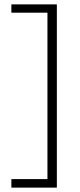

<svg xmlns="http://www.w3.org/2000/svg" viewBox="-20 -700 364 878"><path d="M32 119H197V-642H32V-680H240V158H32Z"/></svg>

Font: Noto Sans Syriac Eastern ExtraLight
Style: Regular
Weight: 250
Designer: Patrick Giasson and the Monotype Design Team
Foundry: Monotype Imaging Inc.
Version: Version 3.001